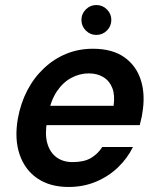

<svg xmlns="http://www.w3.org/2000/svg" viewBox="-20 -732 630 764"><path d="M253 12Q179 12 129 -22Q79 -56 58 -117.5Q37 -179 51 -260Q62 -321 88.5 -372Q115 -423 155 -460.5Q195 -498 244 -518Q293 -538 350 -538Q427 -538 475 -504Q523 -470 541 -411.5Q559 -353 546 -280Q545 -270 542 -259Q539 -248 536 -234H133L147 -311H432Q438 -353 427 -381.5Q416 -410 391.5 -425Q367 -440 333 -440Q297 -440 263.5 -422Q230 -404 206 -368Q182 -332 172 -277L167 -248Q158 -197 168.5 -161Q179 -125 205 -106Q231 -87 269 -87Q314 -87 341.5 -103Q369 -119 387 -147H509Q487 -102 449.5 -66Q412 -30 362 -9Q312 12 253 12ZM363 -593Q339 -593 321.5 -610.5Q304 -628 304 -653Q304 -677 321.5 -694.5Q339 -712 363 -712Q388 -712 405.5 -694.5Q423 -677 423 -653Q423 -628 405.5 -610.5Q388 -593 363 -593Z"/></svg>

Font: DM Sans 9pt SemiBold
Style: Italic
Weight: 600
Italic angle: -10°
Version: Version 4.004;gftools[0.9.30]